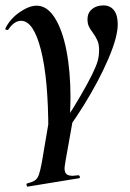

<svg xmlns="http://www.w3.org/2000/svg" viewBox="-32 -416 482 711"><path d="M330 -191Q335 -210 335 -231Q335 -252 328.5 -266.5Q322 -281 311 -296Q301 -309 296.5 -319.5Q292 -330 292 -345Q292 -368 308.5 -382Q325 -396 351 -396Q376 -396 390 -378Q404 -360 404 -326Q404 -279 369 -197.5Q334 -116 277.5 -25Q221 66 159 138L160 101Q215 27 267.5 -63.5Q320 -154 330 -191ZM69 263Q89 258 98 251.5Q107 245 112 231Q117 217 123 185L154 2L239 21L211 178Q207 202 207 207Q207 222 214 228.5Q221 235 237 235Q242 235 258 233Q262 233 263.5 238Q265 243 261 244L71 275Q68 276 66.5 270Q65 264 69 263ZM147 71Q147 -124 119.5 -231.5Q92 -339 46 -339Q33 -339 21 -330.5Q9 -322 0 -308Q-2 -305 -5 -305Q-8 -305 -10.5 -306.5Q-13 -308 -12 -311Q6 -347 41 -371Q76 -395 104 -395Q142 -395 170.5 -350.5Q199 -306 214 -229Q229 -152 229 -56Q229 -34 227 16L146 135Q147 113 147 71Z"/></svg>

Font: Cormorant Infant
Style: Bold Italic
Weight: 700
Italic angle: -10°
Designer: Christian Thalmann (Catharsis Fonts)
Foundry: Catharsis Fonts
Version: Version 4.000